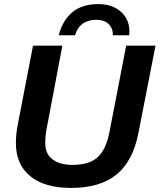

<svg xmlns="http://www.w3.org/2000/svg" viewBox="-20 -912 783 942"><path d="M336 -103Q417 -103 458.5 -140Q500 -177 517 -264L599 -688H743L659 -259Q632 -121 551.5 -55.5Q471 10 328 10Q199 10 128.5 -47.5Q58 -105 58 -210Q58 -257 69 -310L142 -688H286L211 -292Q202 -250 202 -208Q202 -158 237.5 -130.5Q273 -103 336 -103ZM462 -892Q531 -892 573 -854.5Q615 -817 615 -757L614 -739H534Q534 -774 512.5 -794.5Q491 -815 454 -815Q371 -815 348 -739H268Q309 -892 462 -892Z"/></svg>

Font: Libra Sans
Style: Bold Italic
Weight: 700
Italic angle: -12°
Foundry: Context Ltd
Version: Version 1.002